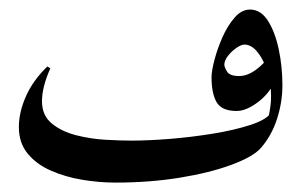

<svg xmlns="http://www.w3.org/2000/svg" viewBox="-20 -375 631 402"><path d="M546.9 -138.2 571.3 -196.3Q571.3 -161.1 560.1 -126.2Q548.8 -91.3 526.4 -65.4Q510.3 -46.9 464.8 -30Q419.4 -13.2 356.2 -2.9Q293 7.3 221.7 7.3Q188 7.3 152.6 1.5Q117.2 -4.4 86.9 -17.6Q56.6 -30.8 38.1 -53.2Q19.5 -75.7 19.5 -108.9Q19.5 -140.1 34.4 -173.6Q49.3 -207 79.1 -235.8L85.4 -231.9Q67.9 -192.9 67.9 -163.1Q67.9 -133.3 88.4 -116.5Q108.9 -99.6 139.6 -91.8Q170.4 -84 201.7 -82.3Q232.9 -80.6 254.9 -80.6Q290 -80.6 335.7 -84.2Q381.3 -87.9 426 -95.2Q470.7 -102.5 503.9 -113.3Q537.1 -124 546.9 -138.2ZM541.5 -127.9Q551.3 -166 545.2 -201.2Q539.1 -236.3 524.2 -259Q509.3 -281.7 491.7 -281.7Q485.4 -281.7 475.3 -274.9Q465.3 -268.1 457.5 -258.3Q449.7 -248.5 449.7 -239.3Q449.7 -234.9 455.3 -225.3Q460.9 -215.8 480.5 -215.8Q498.5 -215.8 516.6 -229.5Q534.7 -243.2 539.6 -253.9L553.2 -205.1Q550.3 -191.4 537.4 -177Q524.4 -162.6 507.3 -152.6Q490.2 -142.6 475.6 -142.6Q444.3 -142.6 433.6 -160.9Q422.9 -179.2 422.9 -213.4Q422.9 -226.1 429 -249.5Q435.1 -272.9 445.8 -297.1Q456.5 -321.3 471.2 -338.1Q485.8 -355 503.4 -355Q525.9 -355 540.8 -331.8Q555.7 -308.6 563.5 -272.2Q571.3 -235.8 571.3 -196.3Q566.9 -172.9 559.1 -156.5Q551.3 -140.1 541.5 -127.9Z"/></svg>

Font: Lateef
Style: Regular
Weight: 400
Designer: SIL International
Foundry: SIL International
Version: Version 4.200